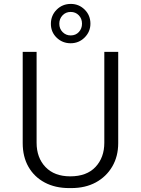

<svg xmlns="http://www.w3.org/2000/svg" viewBox="-20 -951 720 981"><path d="M334 10Q262 10 208.5 -18.5Q155 -47 125.5 -98.5Q96 -150 96 -220V-686H167V-222Q167 -145 212.5 -97.5Q258 -50 339 -50Q423 -50 468 -98Q513 -146 513 -222V-686H584V-220Q584 -152 553.5 -100Q523 -48 469.5 -19Q416 10 344 10ZM341 -730Q299 -730 269.5 -758.5Q240 -787 240 -829Q240 -872 269.5 -901.5Q299 -931 342 -931Q383 -931 412.5 -902Q442 -873 442 -830Q442 -789 412.5 -759.5Q383 -730 341 -730ZM341 -770Q367 -770 383 -787.5Q399 -805 399 -830Q399 -856 382.5 -873Q366 -890 341 -890Q316 -890 299.5 -872.5Q283 -855 283 -830Q283 -804 300 -787Q317 -770 341 -770Z"/></svg>

Font: Chivo ExtraLight
Style: Regular
Weight: 250
Designer: Hector Gatti
Foundry: Omnibus-Type
Version: Version 2.002